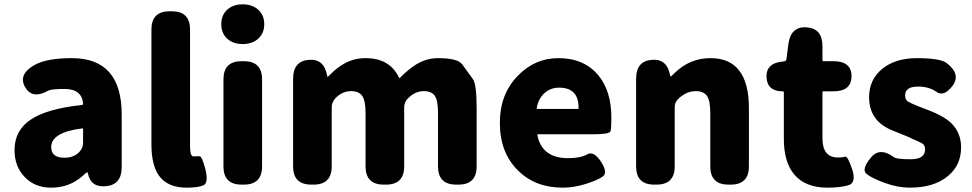

<svg xmlns="http://www.w3.org/2000/svg" viewBox="-20 -851 4481 885"><path d="M216 14Q139 14 92 -37Q47 -85 47 -159Q47 -250 122 -300Q197 -350 357 -367Q363 -368 363 -374Q357 -441 277 -441Q217 -441 202 -433Q129 -392 96 -449Q63 -506 135 -549Q191 -583 311 -583Q541 -583 541 -323V-81Q541 0 470 7Q399 15 385 -52Q384 -57 381.5 -57Q379 -57 361 -40Q300 14 216 14ZM277 -124Q321 -124 346 -151Q363 -169 363 -193V-255Q363 -260 358 -259Q216 -241 216 -173Q216 -124 277 -124Z M840 14Q753 14 713 -41Q678 -90 678 -185V-715Q678 -799 762 -799H772Q856 -799 856 -715V-179Q856 -130 871.5 -130Q887 -130 899 -131Q911 -132 927 -70Q942 -7 917 3.5Q892 14 840 14Z M1094 0Q1010 0 1010 -84V-485Q1010 -569 1094 -569H1104Q1188 -569 1188 -485V-84Q1188 0 1104 0ZM1098.5 -648Q1054 -648 1027 -673Q1000 -698 1000 -739.5Q1000 -781 1027 -806Q1054 -831 1098.5 -831Q1143 -831 1170.5 -806Q1198 -781 1198 -739.5Q1198 -698 1170.5 -673Q1143 -648 1098.5 -648Z M1415 0Q1331 0 1331 -84V-487Q1331 -569 1402 -575Q1474 -582 1488 -502Q1489 -497 1490.5 -497Q1492 -497 1509 -514Q1534 -539 1567 -558Q1612 -583 1665 -583Q1776 -583 1819 -494Q1821 -489 1824 -493Q1865 -534 1900 -555Q1947 -583 1999 -583Q2089 -583 2110 -555Q2135 -521 2160 -486Q2177 -462 2177 -352V-84Q2177 0 2093 0H2083Q1999 0 1999 -84V-330Q1999 -388 1984 -409.5Q1969 -431 1934 -431Q1893 -431 1860 -397Q1843 -380 1843 -356V-84Q1843 0 1759 0H1749Q1665 0 1665 -84V-330Q1665 -387 1649.5 -409Q1634 -431 1599 -431Q1557 -431 1526 -398Q1509 -380 1509 -356V-84Q1509 0 1425 0Z M2574 14Q2447 14 2368 -65Q2284 -147 2284 -285Q2284 -418 2368 -503Q2446 -583 2554 -583Q2672 -583 2738 -504Q2798 -431 2798 -309Q2798 -260 2794 -246Q2790 -232 2713 -232H2461Q2456 -232 2457 -227Q2479 -122 2598 -122Q2657 -122 2686.5 -139.5Q2716 -157 2750 -106Q2783 -55 2758.5 -37.5Q2734 -20 2679.5 -3Q2625 14 2574 14ZM2454 -354Q2453 -349 2458 -349H2642Q2647 -349 2647 -354Q2647 -447 2557 -447Q2518 -447 2490 -422Q2462 -397 2454 -354Z M2996 0Q2912 0 2912 -84V-487Q2912 -569 2983 -575Q3055 -582 3069 -503Q3070 -498 3071.5 -498Q3073 -498 3090 -515Q3160 -583 3255 -583Q3432 -583 3432 -352V-84Q3432 0 3348 0H3338Q3254 0 3254 -84V-330Q3254 -387 3238.5 -409Q3223 -431 3188 -431Q3160 -431 3137 -418Q3118 -407 3107 -396Q3090 -380 3090 -357V-84Q3090 0 3006 0Z M3794 14Q3691 14 3640 -48Q3593 -105 3593 -211V-425Q3593 -430 3588 -430Q3516 -430 3513 -496Q3511 -562 3593 -568Q3604 -569 3605 -579L3614 -648Q3625 -730 3698 -725Q3771 -720 3771 -638V-574Q3771 -569 3776 -569H3821Q3905 -569 3905 -500Q3905 -430 3821 -430H3776Q3771 -430 3771 -425V-213Q3771 -125 3843 -125Q3864 -125 3875.5 -129Q3887 -133 3908 -71Q3928 -8 3890.5 3Q3853 14 3794 14Z M4173 14Q4118 14 4058 -8Q3998 -30 3974 -49.5Q3950 -69 3992 -122Q4034 -176 4101 -126Q4113 -117 4178.5 -117Q4244 -117 4244 -162Q4244 -182 4230.5 -190Q4217 -198 4181 -213L4169 -219Q4131 -235 4093 -250Q3986 -293 3986 -403Q3986 -484 4046.5 -533.5Q4107 -583 4206 -583Q4314 -583 4344 -560Q4410 -509 4371 -456Q4331 -403 4296.5 -427.5Q4262 -452 4212 -452Q4152 -452 4152 -411Q4152 -391 4165 -383Q4178 -375 4213 -361L4260 -343Q4328 -317 4362 -286Q4410 -241 4410 -172Q4410 -90 4350 -40Q4286 14 4173 14Z"/></svg>

Font: Resource Han Rounded TW Heavy
Style: Regular
Weight: 900
Designer: Cyano Hao (round all glyphs); Ryoko NISHIZUKA 西塚涼子 (kana, bopomofo & ideographs); Paul D. Hunt (Latin, Greek & Cyrillic)
Foundry: Cyano Hao
Version: 0.990